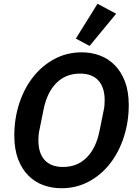

<svg xmlns="http://www.w3.org/2000/svg" viewBox="-20 -988 731 1020"><path d="M306 12Q255 12 210 -4.5Q165 -21 130.5 -55.5Q96 -90 76 -143Q56 -196 56 -268Q56 -357 82 -437.5Q108 -518 155.5 -578.5Q203 -639 269 -674.5Q335 -710 415 -710Q466 -710 511 -693Q556 -676 590 -641.5Q624 -607 644 -554.5Q664 -502 664 -430Q664 -341 638 -260.5Q612 -180 565 -119.5Q518 -59 452 -23.5Q386 12 306 12ZM315 -101Q391 -101 441 -151.5Q491 -202 509 -294L530 -398Q534 -415 535 -429.5Q536 -444 536 -456Q536 -524 502.5 -560.5Q469 -597 405 -597Q329 -597 279 -546.5Q229 -496 211 -404L190 -300Q186 -283 185 -268.5Q184 -254 184 -242Q184 -174 217.5 -137.5Q251 -101 315 -101ZM456 -744 383 -783 498 -968 597 -915Z"/></svg>

Font: IBM Plex Sans SmBld
Style: Italic
Weight: 600
Italic angle: -11°
Designer: Mike Abbink, Paul van der Laan, Pieter van Rosmalen
Foundry: Bold Monday
Version: Version 3.005